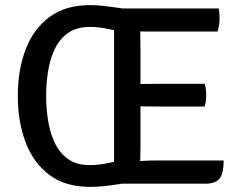

<svg xmlns="http://www.w3.org/2000/svg" viewBox="-20 -716 936 749"><path d="M492 -4.5Q472 -2 445.2 2.2Q418.5 6.5 389.2 9.8Q360 13 330.5 13Q234.5 13 172.2 -34Q110 -81 79.8 -161.2Q49.5 -241.5 49.5 -342Q49.5 -443 80 -523Q110.5 -603 172.8 -649.5Q235 -696 330.5 -696Q359 -696 388.5 -692.5Q418 -689 445 -685Q472 -681 492 -678V-576.5Q474.5 -584 447.5 -592Q420.5 -600 389.8 -605.5Q359 -611 330.5 -611Q278 -611 244.2 -586.5Q210.5 -562 192.2 -521.8Q174 -481.5 167 -434.5Q160 -387.5 160 -342Q160 -296.5 167 -249.2Q174 -202 192.2 -161.8Q210.5 -121.5 243.8 -96.8Q277 -72 329.5 -72Q359.5 -72 390.2 -77.5Q421 -83 447.8 -91Q474.5 -99 492 -106ZM425 -683H527V-595.5Q527 -574.5 527.5 -561.2Q528 -548 528 -527.5V-138.5Q528 -125 527.5 -113.5Q527 -102 527 -88V0.5H425ZM778.5 -389Q782 -379 783.2 -366.2Q784.5 -353.5 784.5 -345Q784.5 -336 783.2 -323.8Q782 -311.5 778.5 -300.5H591Q579.5 -300.5 562 -300.8Q544.5 -301 525.8 -301.2Q507 -301.5 492 -302V-388Q507 -388 525.8 -388.2Q544.5 -388.5 562 -388.8Q579.5 -389 591 -389ZM833 -683Q835.5 -671 836 -660.2Q836.5 -649.5 836.5 -640.5Q836.5 -631.5 834.5 -618.2Q832.5 -605 828.5 -593H591Q579.5 -593 562 -593Q544.5 -593 526 -593.2Q507.5 -593.5 492 -594V-683ZM852.5 -90Q852.5 -37.5 835.8 -18.5Q819 0.5 782.5 0.5H492V-85.5Q516.5 -87 539.8 -88.5Q563 -90 594 -90Z"/></svg>

Font: Signika
Style: Regular
Weight: 400
Designer: Anna Giedry
Foundry: Anna Giedry
Version: Version 2.001